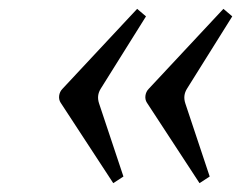

<svg xmlns="http://www.w3.org/2000/svg" viewBox="-20 -455 545 434"><path d="M312 -223 431 -41 454 -56 399 -221C395 -233 396 -244 403 -255L505 -418L485 -435L316 -254C308 -246 306 -232 312 -223ZM117 -223 236 -41 259 -56 204 -221C200 -233 201 -244 208 -255L310 -418L290 -435L121 -254C113 -246 111 -232 117 -223Z"/></svg>

Font: Heuristica
Style: Italic
Weight: 400
Italic angle: -13°
Version: Version 1.0.1